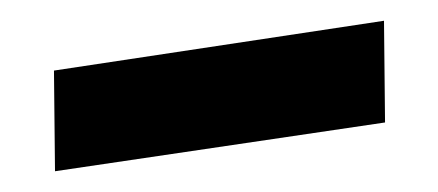

<svg xmlns="http://www.w3.org/2000/svg" viewBox="-20 -328 422 185"><path d="M33 -163 32 -260 350 -308 351 -210Z"/></svg>

Font: Ysabeau
Style: Bold
Weight: 700
Designer: Christian Thalmann (Catharsis Fonts)
Version: Version 2.000;gftools[0.9.27.dev2+g8671c4b]